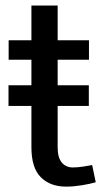

<svg xmlns="http://www.w3.org/2000/svg" viewBox="-20 -676 396 704"><path d="M222.7 8.3Q164.1 8.3 129.6 -26.1Q95.2 -60.5 95.2 -136.2V-457H11.7V-528.3H95.2V-655.8H191.4V-528.3H306.2V-457H191.4V-136.2Q191.4 -98.1 206.5 -80.1Q221.7 -62 247.1 -62Q264.2 -62 285.2 -65.2Q306.2 -68.4 317.9 -70.8L331.1 -7.8Q310.1 -1.5 279.5 3.4Q249 8.3 222.7 8.3ZM11.2 -287.6V-363.3H305.7V-287.6Z"/></svg>

Font: Roboto Slab LO
Style: Regular
Weight: 400
Designer: Google
Version: Version 2.000